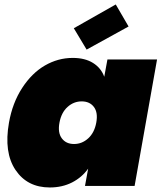

<svg xmlns="http://www.w3.org/2000/svg" viewBox="-20 -829 720 856"><path d="M20 -282.2Q35.6 -370.6 78.9 -437Q122.1 -503.4 180.4 -537.1Q238.8 -570.8 304.2 -570.8Q358.9 -570.8 394.8 -548.3Q430.7 -525.9 444.8 -486.8L459 -564H680.2L580.1 0H358.9L373 -77.1Q345.2 -38.1 301.3 -15.6Q257.3 6.8 202.1 6.8Q101.6 6.8 49.1 -71.3Q-3.4 -149.4 20 -282.2ZM373.3 -212.2Q400.9 -237.3 409.2 -282.2Q417.5 -327.1 398.7 -352.1Q379.9 -377 344.2 -377Q308.6 -377 281 -352.1Q253.4 -327.1 245.1 -282.2Q236.8 -237.3 255.6 -212.2Q274.4 -187 310.1 -187Q345.7 -187 373.3 -212.2ZM496.1 -809.1 553.2 -710.9 366.2 -607.9 309.1 -703.1Z"/></svg>

Font: SVN-Poppins Black
Style: Italic
Weight: 900
Italic angle: -10°
Designer: Ninad Kale (Devanagari), Jonny Pinhorn (Latin)
Foundry: Indian Type Foundry
Version: Version 3.002 2017